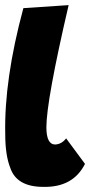

<svg xmlns="http://www.w3.org/2000/svg" viewBox="-21 -730 352 750"><path d="M247.1 -710Q160.2 -336.9 160.2 -232.9Q160.2 -165.5 194.8 -165.5Q220.2 -167 237.3 -189.5L311 -89.8Q264.6 2.4 148.4 0Q43.9 0 19 -74.7Q-0.5 -124 -0.5 -205.1Q-5.4 -418 70.3 -698.2Z"/></svg>

Font: Lapsus Pro (theguybrush.com)
Style: Bold
Weight: 700
Designer: Jose Roses
Version: Version 1.00 February 9, 2018, initial release